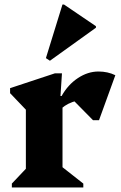

<svg xmlns="http://www.w3.org/2000/svg" viewBox="-20 -829 537 849"><path d="M32.4 0V-17.2L110.4 -99.6L94.4 -71.6V-374L137.4 -299L24.6 -417V-439.2L223 -504.8H254L247.4 -404.4H256.4V-71.2L240.6 -102L348.4 -17.2V0ZM240 -337.2 241.4 -404.4H252.4Q280.4 -454.6 324.4 -483.7Q368.4 -512.8 415.4 -512.8Q456.6 -512.8 490 -496.4L417.8 -297.4H391.4L276 -414.4L389.8 -391.6Q338 -391.6 300.1 -377.7Q262.2 -363.8 240 -337.2ZM200.8 -560.4 183 -572 256.2 -809H263L404.2 -713.2V-706.4Z"/></svg>

Font: Platypi Light
Style: Regular
Weight: 300
Designer: David Sargent
Foundry: Bolt Cutter Type
Version: Version 1.200